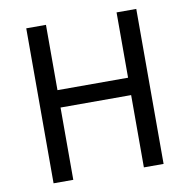

<svg xmlns="http://www.w3.org/2000/svg" viewBox="-80 -793 861 871"><g transform="rotate(-10 350.5 -357.0)"><path d="M604 0H513.2V-333H188V0H97.2V-713.9H188V-413.1H513.2V-713.9H604Z"/></g></svg>

Font: Droid Sans
Style: Regular
Weight: 400
Foundry: Ascender Corporation
Version: Version 1.00 build 114